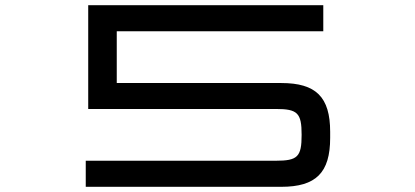

<svg xmlns="http://www.w3.org/2000/svg" viewBox="-20 -720 1599 740"><path d="M310.5 0H1064C1198 0 1252.5 -54.5 1252.5 -188.5V-212C1252.5 -346 1198 -400 1064 -400H430V-599.5H1226V-700H320V-300H1043C1127 -300 1142.5 -284.5 1142.5 -200.5V-200C1142.5 -115.5 1127 -100.5 1043 -100.5H310.5Z"/></svg>

Font: Melete
Style: Regular
Weight: 400
Width: 6
Designer: Sora Sagano
Foundry: DOT COLON
Version: Version 0.200;FEAKit 1.0